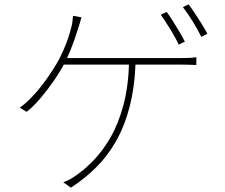

<svg xmlns="http://www.w3.org/2000/svg" viewBox="-20 -826 1040 886"><path d="M749 -771Q762 -754 777 -730Q792 -706 807 -681Q822 -656 833 -634L805 -620Q791 -650 766.5 -690Q742 -730 722 -758ZM850 -806Q864 -788 880 -763.5Q896 -739 911.5 -714.5Q927 -690 937 -670L909 -656Q892 -690 869 -727.5Q846 -765 824 -793ZM356 -746Q352 -731 347.5 -716.5Q343 -702 338 -687Q332 -667 324 -644Q316 -621 305.5 -595Q295 -569 280 -539Q261 -501 230.5 -456.5Q200 -412 166.5 -372.5Q133 -333 103 -310L71 -329Q98 -348 125.5 -376.5Q153 -405 177.5 -437.5Q202 -470 221.5 -500.5Q241 -531 253 -553Q274 -594 287.5 -630.5Q301 -667 308 -696Q312 -710 314 -723.5Q316 -737 317 -753ZM263 -558Q273 -558 305 -558Q337 -558 384 -558Q431 -558 484.5 -558Q538 -558 591.5 -558Q645 -558 690.5 -558Q736 -558 766 -558Q796 -558 803 -558Q821 -558 844 -558.5Q867 -559 886 -562V-526Q867 -527 843.5 -527.5Q820 -528 803 -528Q795 -528 756 -528Q717 -528 659.5 -528Q602 -528 537 -528Q472 -528 412.5 -528Q353 -528 310 -528Q267 -528 253 -528ZM606 -545Q602 -425 578 -333Q554 -241 514 -172Q474 -103 421.5 -51.5Q369 0 307 40L272 15Q288 10 306 -0.5Q324 -11 340 -23Q375 -48 414.5 -89Q454 -130 490 -192Q526 -254 549.5 -341Q573 -428 576 -546Z"/></svg>

Font: Noto Sans TC
Style: Regular
Weight: 100
Designer: Ryoko NISHIZUKA 西塚涼子 (kana, bopomofo & ideographs); Paul D. Hunt (Latin, Greek & Cyrillic); Sandoll Communications 산돌커뮤니
Foundry: Adobe
Version: Version 2.004;hotconv 1.0.118;makeotfexe 2.5.65603